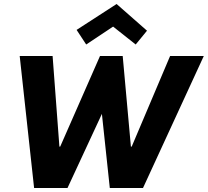

<svg xmlns="http://www.w3.org/2000/svg" viewBox="-20 -940 1039 960"><path d="M695 0H529L489.5 -370.5L317.5 0H150.5L78.5 -660H243L277 -207H281L480 -660H593.5L634.5 -207H638.5L830.5 -660H999ZM658.5 -717.5 545.5 -807 411 -717.5 363 -790.5 563 -920 715 -786.5Z"/></svg>

Font: Lucymar Sans
Style: Bold Italic
Weight: 700
Italic angle: -10°
Foundry: The League of Moveable Type (original font) / Main changes by Cristiano Sobral with portions from Mirco Monsees
Version: Version 2.00;August 30, 2020;FontCreator 13.0.0.2681 64-bit